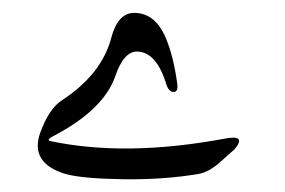

<svg xmlns="http://www.w3.org/2000/svg" viewBox="-20 -279 447 301"><path d="M154.3 -219.2Q164.6 -258.8 190.4 -258.8Q223.6 -258.8 240.2 -218.8Q252 -190.4 257.8 -148.4Q259.8 -134.8 252.2 -134.8Q244.6 -134.8 240.7 -147Q225.1 -197.8 194.8 -198.2Q173.8 -198.2 160.6 -159.2Q142.1 -106.4 63 -65.4Q53.7 -60.5 57.6 -58.1Q176.3 -32.7 331.5 -61.5Q368.2 -68.8 347.2 -44.4Q346.2 -43.9 326.9 -26.4Q307.6 -8.8 291 -6.3Q237.3 2.9 172.9 2Q108.4 1 82.5 -6.3Q26.4 -23.4 43 -70.8Q57.1 -109.4 77.6 -122.1Q139.2 -162.6 154.3 -219.2Z"/></svg>

Font: Amiri
Style: Slanted
Weight: 400
Italic angle: 9°
Designer: Khaled Hosny
Version: Version 000.107